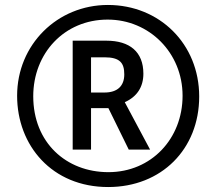

<svg xmlns="http://www.w3.org/2000/svg" viewBox="-20 -744 871 774"><path d="M416 10C631 10 783 -143 783 -355C783 -567 623 -724 415 -724C211 -724 49 -564 49 -358C49 -157 190 10 416 10ZM417 -50C247 -50 114 -169 114 -356C114 -529 239 -665 414 -665C582 -665 716 -531 716 -358C716 -185 590 -50 417 -50ZM273 -141H347V-308H417L499 -141H585L483 -332C532 -354 558 -393 558 -447C558 -535 503 -580 409 -580H273ZM401 -371H347V-513H401C464 -513 481 -490 481 -444C481 -398 454 -371 401 -371Z"/></svg>

Font: Noto Sans Kannada ExtraCondensed
Style: Bold
Weight: 700
Width: 2
Designer: Jelle Bosma - Monotype Design Team
Foundry: Monotype Imaging Inc.
Version: Version 2.005